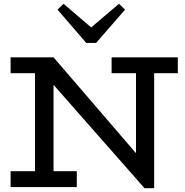

<svg xmlns="http://www.w3.org/2000/svg" viewBox="-20 -989 978 1015"><path d="M744 6 135 -686H263L699 -179V-669H795V6ZM36 0V-84H386V0ZM165 -15V-686H263V-15ZM36 -602V-686H263L262 -602ZM570 -602V-686H920V-602ZM609 -969 641 -938 488 -762H436L284 -938L316 -969L462 -844Z"/></svg>

Font: BioRhyme
Style: Regular
Weight: 400
Designer: Aoife Mooney
Foundry: Aoife Mooney Type
Version: Version 1.600;gftools[0.9.33]